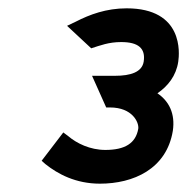

<svg xmlns="http://www.w3.org/2000/svg" viewBox="-20 -820 449 461"><path d="M80 -434 89 -426C119 -402 162 -379 220 -379C300 -379 380 -414 395 -506C401 -547 386 -577 358 -596C383 -613 403 -638 408 -672C411 -692 421 -800 284 -800C235 -800 195 -785 162 -768L141 -758L199 -704C221 -711 241 -719 271 -719C312 -719 330 -704 325 -672C321 -647 294 -638 256 -638H201L235 -562H244C298 -562 314 -526 312 -511C306 -476 280 -460 233 -460C196 -460 164 -476 144 -493L132 -502Z"/></svg>

Font: Charger Sport
Style: BdNrwObl
Weight: 700
Designer: Jasper
Foundry: Cannot Into Space Fonts
Version: Version 1.1